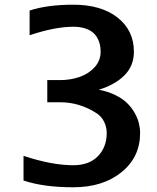

<svg xmlns="http://www.w3.org/2000/svg" viewBox="-20 -771 670 817"><path d="M400.4 -389.2Q439.5 -381.8 470.7 -366.5Q502 -351.1 521.2 -332Q540.5 -313 553.2 -290.3Q565.9 -267.6 571 -246.6Q576.2 -225.6 576.2 -205.1Q576.2 -102.1 496.8 -38.1Q417.5 25.9 292 25.9Q165 25.9 80.1 -2.9V-107.9Q200.2 -67.9 292 -67.9Q359.4 -67.9 396.7 -106.4Q434.1 -145 434.1 -205.1Q434.1 -230.5 422.9 -253.2Q411.6 -275.9 391.1 -289.1Q318.8 -335.9 235.8 -335.9H181.2V-430.2H235.8Q280.3 -430.2 318.8 -443.6Q357.4 -457 382.8 -485.1Q408.2 -513.2 408.2 -550.8Q408.2 -567.4 405 -581.8Q401.9 -596.2 393.8 -610.4Q385.7 -624.5 373 -634.5Q360.4 -644.5 339.6 -650.9Q318.8 -657.2 292 -657.2Q214.4 -657.2 106 -621.1V-726.1Q180.7 -751 292 -751Q410.6 -751 480.2 -696.3Q549.8 -641.6 549.8 -550.8Q549.8 -490.7 509.5 -450.4Q469.2 -410.2 400.4 -389.2Z"/></svg>

Font: Aurulent Sans
Style: Bold
Weight: 700
Version: Version 2007.05.04